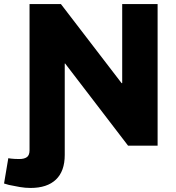

<svg xmlns="http://www.w3.org/2000/svg" viewBox="-62 -720 868 949"><path d="M89 209Q63 209 36.5 204.5Q10 200 -18 194L-42 187L-21 62L-7 64Q1 65 12 65.5Q23 66 34 66Q58 66 71 56.5Q84 47 84 23V-700H239L539 -309H542V-700H717V0H571L260 -406H258V46Q258 126 214.5 167.5Q171 209 89 209Z"/></svg>

Font: REM
Style: Bold
Weight: 700
Designer: Octavio Pardo
Foundry: Ashler Design
Version: Version 1.005;gftools[0.9.28]